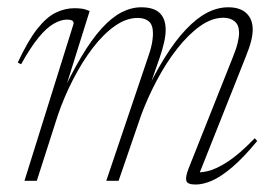

<svg xmlns="http://www.w3.org/2000/svg" viewBox="-20 -484 734 514"><path d="M509.5 -9 497.5 -23.5Q513 -20.5 535.8 -25.8Q558.5 -31 589.8 -51.2Q621 -71.5 662 -114L668.5 -106.5Q631 -61 601 -35.8Q571 -10.5 547.2 -0.2Q523.5 10 504 10Q481.5 10 478.8 0Q476 -10 484.5 -32L602 -327.5Q612.5 -353 616.2 -369Q620 -385 620 -396Q620 -417 608.2 -426.8Q596.5 -436.5 578 -436.5Q547 -436.5 515.2 -413.8Q483.5 -391 454 -353.2Q424.5 -315.5 400 -269.2Q375.5 -223 358 -176L297.5 0H264.5L376 -330Q381 -344 384 -355.5Q387 -367 388.2 -376.8Q389.5 -386.5 389.5 -394.5Q389.5 -417 378.8 -426.5Q368 -436 348.5 -436Q318 -436 287.2 -414.2Q256.5 -392.5 228.2 -355.5Q200 -318.5 176 -272Q152 -225.5 135 -176L78.5 0H45.5L177 -420.5Q177.5 -426.5 173 -429Q168.5 -431.5 159.5 -431.5Q143 -431.5 123.8 -420.5Q104.5 -409.5 83 -383.2Q61.5 -357 36.5 -312L27.5 -316.5Q55 -375.5 80 -407Q105 -438.5 129.5 -450.2Q154 -462 179 -462Q187.5 -462 195.2 -461.2Q203 -460.5 209.2 -458.5Q215.5 -456.5 220 -454.5L147.5 -223L138 -217Q169 -283.5 197 -330.8Q225 -378 251.8 -407.5Q278.5 -437 305 -450.8Q331.5 -464.5 358 -464.5Q391.5 -464.5 407.5 -449.2Q423.5 -434 423.5 -404Q423.5 -389 419.2 -370.2Q415 -351.5 407.5 -329.5L370 -222.5L361 -217Q391 -281.5 420 -328.2Q449 -375 477.8 -405.2Q506.5 -435.5 534.5 -450Q562.5 -464.5 591 -464.5Q623 -464.5 639.8 -448.5Q656.5 -432.5 656.5 -405Q656.5 -391 652.2 -374Q648 -357 637.5 -331Z"/></svg>

Font: Newsreader 36pt ExtraLight
Style: Italic
Weight: 250
Italic angle: -17°
Designer: Hugues Gentile
Foundry: Production Type
Version: Version 1.003